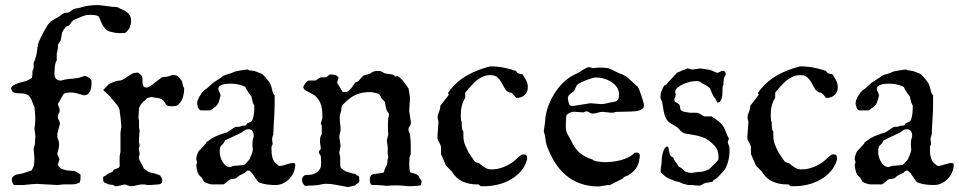

<svg xmlns="http://www.w3.org/2000/svg" viewBox="-20 -740 3836 768"><path d="M27.3 -25.4Q27.3 -27.3 29.3 -30Q31.2 -32.7 33.7 -34.9Q36.1 -37.1 38.8 -38.6Q41.5 -40 42.5 -40.5Q43 -41 45.4 -41.5Q47.9 -42 50.5 -42.5Q53.2 -43 55.4 -43.5Q57.6 -43.9 58.6 -43.9Q60.5 -44.9 65.4 -45.7Q70.3 -46.4 70.8 -46.4L106.4 -58.1Q114.7 -72.3 116.2 -83Q117.7 -93.8 117.7 -107.4L114.7 -142.6Q114.7 -147.9 116 -150.6Q117.2 -153.3 119.1 -159.7L121.6 -195.3L117.7 -226.6Q119.6 -235.4 120.4 -244.6Q121.1 -253.9 121.1 -262.7Q121.1 -275.4 119.9 -288.1Q118.7 -300.8 117.7 -313.5Q113.8 -319.3 111.3 -326.9Q108.9 -334.5 105.7 -341.3Q102.5 -348.1 98.1 -354Q93.8 -359.9 86.4 -362.3Q78.6 -365.7 70.8 -366.2Q63 -366.7 56.6 -366.7Q45.9 -366.7 37.1 -369.4Q28.3 -372.1 24.4 -385.3Q24.4 -392.1 31.7 -397.2Q39.1 -402.3 49.1 -406Q59.1 -409.7 68.8 -411.9Q78.6 -414.1 83.5 -415.5Q84.5 -416 87.9 -417.5Q91.3 -418.9 95 -420.7Q98.6 -422.4 102.3 -424.6Q106 -426.8 107.4 -428.2Q107.9 -429.2 108.4 -432.6Q108.9 -435.5 109.4 -440.9Q109.9 -446.3 109.9 -456.1L114.7 -467.8V-487.3Q114.7 -487.8 115.5 -490.2Q116.2 -492.7 117.4 -495.4Q118.7 -498 119.4 -500.2Q120.1 -502.4 120.1 -502.4Q125.5 -516.6 127.4 -531.2Q129.4 -545.9 131.8 -561.5Q132.3 -563 133.1 -565.7Q133.8 -568.4 134.8 -571.3Q135.7 -574.2 136.7 -576.4Q137.7 -578.6 138.7 -579.6Q139.2 -581.5 142.6 -588.6Q146 -595.7 149.9 -603.5Q153.8 -611.3 158 -618.4Q162.1 -625.5 164.1 -628.4Q168.5 -637.2 172.6 -642.6Q176.8 -647.9 181.4 -652.1Q186 -656.2 191.4 -659.4Q196.8 -662.6 203.6 -666.5Q211.9 -669.9 219.7 -676.3Q227.5 -682.6 233.4 -686L235.4 -687Q236.3 -687.5 237.3 -688.5Q238.3 -688.5 241.2 -688.7Q244.1 -689 247.3 -689.2Q250.5 -689.5 253.2 -689.9Q255.9 -690.4 255.9 -690.9L274.4 -703.6Q277.8 -705.1 282.2 -705.8Q286.6 -706.5 291 -707.3Q295.4 -708 299.1 -708.7Q302.7 -709.5 304.2 -710.4L312.5 -712.9Q328.1 -716.8 344.2 -718.3Q360.4 -719.7 375 -719.7L429.2 -712.9L444.3 -711.9L452.1 -710.4Q460.9 -705.1 470.2 -701.2Q479.5 -697.3 487.1 -691.9Q494.6 -686.5 499.5 -678Q504.4 -669.4 504.4 -655.3Q504.4 -646 499.8 -632.8Q495.1 -619.6 481 -608.4L463.9 -607.4Q461.9 -607.4 459 -607.4Q456.1 -607.4 453.1 -607.9Q449.7 -607.9 445.3 -608.4Q442.4 -608.4 437.3 -609.6Q432.1 -610.8 426.8 -612.1Q421.4 -613.3 416.7 -614.5Q412.1 -615.7 410.6 -616.7Q409.7 -617.2 407.5 -619.4Q405.3 -621.6 402.3 -624.5Q399.4 -627.4 396.7 -630.6Q394 -633.8 392.1 -636.2L384.3 -652.3L375 -674.3Q374.5 -674.3 374 -674.8Q373.5 -675.3 372.8 -675.3Q372.1 -675.3 371.6 -675.8Q369.6 -676.3 368.2 -677.2Q366.2 -678.2 362.5 -679Q358.9 -679.7 354.7 -679.9Q350.6 -680.2 347.2 -680.4Q343.8 -680.7 342.3 -680.7Q339.8 -680.7 336.2 -680.4Q332.5 -680.2 328.6 -679.9Q324.7 -679.7 321.8 -679Q318.8 -678.2 318.4 -677.2Q315.9 -677.2 309.8 -674.8Q303.7 -672.4 296.9 -669.4Q290 -666.5 283.7 -663.8Q277.3 -661.1 274.4 -659.7Q272.5 -658.7 269.8 -655.8Q267.1 -652.8 266.1 -652.3Q266.1 -651.9 265.1 -650.1Q264.2 -648.4 262.7 -646.5Q261.2 -644.5 260 -642.8Q258.8 -641.1 258.8 -641.1Q257.3 -638.2 254.9 -637.2Q252.4 -636.2 249.8 -635.5Q247.1 -634.8 244.6 -633.5Q242.2 -632.3 240.7 -628.4Q239.7 -627.4 236.6 -624Q233.4 -620.6 233.4 -618.2Q231.9 -617.7 230 -613.3Q228 -608.9 228 -608.4Q228 -607.4 227.5 -605.2Q227.1 -603 226.6 -600.3Q226.1 -597.7 225.8 -595.2Q225.6 -592.8 225.6 -592.3Q224.6 -588.9 223.9 -584.7Q223.1 -580.6 223.1 -579.6L211.9 -561.5V-548.8Q211.4 -545.9 210.9 -543.5Q210.4 -541 210.2 -539.3Q210 -537.6 209.5 -536.6L207 -526.4V-498.5L205.1 -495.6Q204.1 -493.7 204.1 -493.7Q203.6 -493.2 203.6 -492.7Q199.7 -481 198.7 -468.8Q197.8 -456.5 197.8 -444.3Q197.8 -433.1 203.9 -425.5Q210 -418 221.2 -418Q222.7 -418 225.1 -418Q227.5 -418 228 -418.9Q229.5 -418.9 233.2 -419.9Q236.8 -420.9 237.3 -421.4Q245.6 -423.3 254.4 -424.1Q263.2 -424.8 271.7 -425.5Q280.3 -426.3 288.6 -427.5Q296.9 -428.7 304.2 -431.6L318.4 -436.5Q325.2 -435.5 333 -430.9Q340.8 -426.3 342.3 -423.8Q345.2 -421.4 345.7 -417.2Q346.2 -413.1 346.2 -408.7Q346.2 -401.4 345.2 -392.8Q344.2 -384.3 341.1 -376.7Q337.9 -369.1 331.8 -364Q325.7 -358.9 315.9 -358.9Q313.5 -358.9 312 -359.9Q300.3 -363.3 287.4 -366.7Q274.4 -370.1 263.7 -370.1Q255.9 -370.1 247.1 -369.1Q238.3 -368.2 233.4 -362.3L219.7 -338.9Q219.7 -337.9 218.5 -335.9Q217.3 -334 215.8 -331.8Q214.4 -329.6 213.1 -327.4Q211.9 -325.2 211.9 -323.7Q211.9 -318.4 215.3 -312Q218.8 -305.7 218.8 -298.8Q218.8 -291.5 215.1 -285.9Q211.4 -280.3 211.4 -273.9Q211.4 -265.6 215.6 -258.8Q219.7 -252 219.7 -244.1L209.5 -206.1V-189.5Q210.9 -184.6 213.6 -179Q216.3 -173.3 216.3 -162.1Q216.3 -155.8 215.3 -150.1Q214.4 -144.5 211.9 -136.2Q210.9 -132.8 210.2 -130.4Q209.5 -127.9 209.5 -123.5L217.8 -103Q217.8 -102.1 216.6 -98.6Q215.3 -95.2 211.4 -81.1Q211.9 -80.1 212.9 -78.6Q213.4 -76.2 214.8 -75.2Q219.7 -67.4 226.3 -64.7Q232.9 -62 241.7 -60.1L248.5 -58.1Q249.5 -58.1 253.7 -57.9Q257.8 -57.6 262.9 -57.1Q268.1 -56.6 272.7 -56.4Q277.3 -56.2 278.8 -55.7Q279.3 -55.7 282.7 -54Q286.1 -52.2 290 -49.8Q293.9 -47.4 297.6 -44.9Q301.3 -42.5 302.2 -40.5L301.8 -25.4V-23.9Q301.8 -23.4 302.2 -23.4Q301.3 -20 300.8 -17.6Q300.3 -15.1 300 -13.2Q299.8 -11.2 299.8 -10.7Q290 -5.4 282.5 -3.9Q274.9 -2.4 266.1 -2.4H233.4L209.5 0L128.4 -4.4Q118.2 -4.4 108.6 -3.4Q99.1 -2.4 89.8 -1.5L74.2 0H39.6Q35.6 0 33.4 -2.7Q31.2 -5.4 29.8 -9.5Q28.3 -13.7 27.8 -18.1Q27.3 -22.5 27.3 -25.4Z M392.6 -29.8Q392.6 -33.7 397.7 -35.4Q402.8 -37.1 405.3 -39.6Q410.6 -45.4 417.7 -47.9Q424.8 -50.3 427.7 -51.8Q431.6 -54.2 433.1 -57.9Q434.6 -61.5 439.9 -63.5L451.7 -67.4Q454.6 -67.4 456.5 -71.8Q458.5 -76.2 459 -76.7Q458.5 -79.1 458.5 -85Q458.5 -90.8 458.5 -96.2Q458.5 -103 458.5 -108.6Q458.5 -114.3 459 -118.2L461.9 -132.8V-208Q461.9 -209 462.4 -212.4Q462.9 -215.8 463.4 -219.7Q463.9 -223.6 464.4 -227.1Q464.8 -230.5 465.3 -231.4V-234.9Q464.8 -237.8 464.4 -243.9Q463.9 -250 463.4 -256.1Q462.9 -262.2 462.4 -267.1Q461.9 -272 461.9 -272.9Q461.4 -274.4 460.9 -277.8Q460.4 -281.2 460 -285.2Q459.5 -289.1 459.2 -292.5Q459 -295.9 459 -297.4Q457.5 -304.2 454.1 -310.5Q450.7 -316.9 446.3 -322.5Q441.9 -328.1 437 -333.7Q432.1 -339.4 427.7 -344.7Q427.2 -344.7 424.3 -348.4Q421.4 -352.1 421.4 -353L392.6 -379.9L416 -403.8Q417 -404.3 420.2 -405.8Q423.3 -407.2 427 -408.9Q430.7 -410.6 434.3 -412.1Q438 -413.6 439.9 -414.1Q440.9 -415 444.1 -415.8Q447.3 -416.5 450.9 -417Q454.6 -417.5 457.8 -417.7Q460.9 -418 461.9 -418Q471.2 -420.9 478.8 -426Q486.3 -431.2 493.7 -436.3Q501 -441.4 508.5 -445.3Q516.1 -449.2 525.9 -449.2H533.7Q534.2 -448.7 539.1 -444.1Q543.9 -439.5 546.4 -437.5Q549.8 -432.1 549.8 -424.1Q549.8 -416 550.3 -408.4Q550.8 -400.9 553.7 -395.5Q556.6 -390.1 566.4 -390.1Q567.9 -390.1 569.6 -390.1Q571.3 -390.1 571.3 -391.1Q573.2 -391.6 576.7 -393.3Q580.1 -395 583.7 -397.5Q587.4 -399.9 590.6 -402.3Q593.8 -404.8 595.2 -406.2L615.2 -421.4Q616.2 -422.4 621.6 -426Q627 -429.7 628.9 -431.6Q629.4 -431.6 632.8 -431.9Q636.2 -432.1 639.9 -432.4Q643.6 -432.6 647 -433.1Q650.4 -433.6 651.9 -434.1Q652.3 -434.1 655 -435.1Q657.7 -436 660.9 -437Q664.1 -438 666.5 -439Q668.9 -439.9 669.4 -439.9H674.8Q686 -439.9 693.1 -433.1Q700.2 -426.3 706.1 -418Q709.5 -413.6 710.2 -405.5Q710.9 -397.5 713.4 -393.6Q713.4 -392.1 714.8 -390.6L716.8 -388.7Q716.8 -365.2 710.2 -346.9Q703.6 -328.6 688 -317.4Q683.6 -316.4 677.7 -315.7Q671.9 -314.9 668 -314.9Q657.7 -314.9 652.8 -316.2Q647.9 -317.4 645.5 -319.8Q643.1 -322.3 641.4 -326.2Q639.6 -330.1 635.7 -335.4Q632.3 -339.8 627.7 -342.5Q623 -345.2 618.7 -346.4Q614.3 -347.7 610.6 -348.1Q606.9 -348.6 606 -348.6L585 -352.1L567.4 -347.2L561.5 -339.4Q559.1 -338.9 554.7 -334.7Q550.3 -330.6 546.1 -325.4Q542 -320.3 539.1 -314.7Q536.1 -309.1 536.1 -305.7L533.7 -270.5L536.1 -256.8V-231.4Q536.1 -230.5 536.9 -225.8Q537.6 -221.2 538.6 -218.8L535.2 -174.8L538.6 -158.2Q538.6 -154.8 536.9 -151.4Q535.2 -147.9 535.2 -142.6L538.6 -126L535.2 -107.9Q535.2 -107.4 535.2 -106.4Q535.2 -105.5 536.1 -105.5Q536.6 -102.5 539.3 -97.2Q542 -91.8 545.2 -85.9Q548.3 -80.1 551 -75Q553.7 -69.8 554.7 -67.4Q554.7 -66.9 555.7 -65.4Q556.6 -64 558.1 -64Q562.5 -61.5 566.7 -57.6Q570.8 -53.7 576.7 -51.8Q580.1 -50.3 585.4 -49.1Q590.8 -47.9 596.9 -46.4Q603 -44.9 609.1 -43Q615.2 -41 620.6 -38.1Q623.5 -34.2 626.2 -28.8Q628.9 -23.4 628.9 -17.1Q628.9 -11.7 627.2 -9.3Q625.5 -6.8 622.1 -4.4Q619.1 -2.4 612.3 -2.4L596.7 -1Q588.4 0 581.8 0Q575.2 0 570.8 0Q566.9 0 562.3 -1.2Q557.6 -2.4 552.2 -2.4Q538.6 -2.4 526.4 1.2Q514.2 4.9 501.5 4.9L479.5 -2.4L448.2 4.9H439.9L433.1 0Q432.1 0 427.7 -0.7Q423.3 -1.5 415 -2.4Q413.1 -2.4 411.1 -4.4Q409.7 -4.9 406.5 -5.9Q403.3 -6.8 396.5 -10.3Q392.6 -15.6 392.6 -20.5V-22Z M969.2 -57.6Q967.3 -56.6 963.1 -52Q959 -47.4 956.5 -47.4L938 -38.1Q937 -37.6 934.8 -35.9Q932.6 -34.2 929.9 -32Q927.2 -29.8 925.3 -28.1Q923.3 -26.4 922.9 -26.4Q921.9 -25.9 919.2 -25.4Q916.5 -24.9 913.3 -24.4Q910.2 -23.9 907.5 -23.7Q904.8 -23.4 903.3 -23.4Q899.4 -22.5 896.2 -20Q893.1 -17.6 889.9 -14.4Q886.7 -11.2 882.8 -8.1Q878.9 -4.9 874 -2.4H827.6Q825.2 -2.4 821 -3.4Q816.9 -4.4 812.3 -5.9Q807.6 -7.3 803.2 -9.3Q798.8 -11.2 796.4 -12.7Q796.4 -13.7 793.7 -17.3Q791 -21 790.5 -23.4Q789.6 -24.4 789.1 -25.9Q787.6 -27.3 787.6 -28.8L774.4 -41.5Q770.5 -49.3 767.8 -61.3Q765.1 -73.2 765.1 -81.1L768.6 -91.3L765.1 -101.6V-107.4Q765.1 -109.9 766.4 -114Q767.6 -118.2 769 -122.3Q770.5 -126.5 772 -130.1Q773.4 -133.8 774.4 -135.3Q774.9 -135.7 778.1 -138.9Q781.2 -142.1 785.2 -146.2Q789.1 -150.4 792.2 -153.8Q795.4 -157.2 796.4 -158.7Q796.9 -158.7 800 -162.1Q803.2 -165.5 803.2 -166.5L804.2 -168.5Q804.7 -169.4 804.7 -170.4Q813 -175.8 820.8 -181.9Q828.6 -188 838.4 -192.4Q838.9 -192.9 845.5 -195.6Q852.1 -198.2 860.1 -201.4Q868.2 -204.6 876 -207Q883.8 -209.5 887.7 -210.4Q892.6 -212.9 897.9 -216.8Q903.3 -220.7 908.4 -224.1Q913.6 -227.5 918 -230.2Q922.4 -232.9 925.3 -232.9H938Q938.5 -232.9 940.9 -234.4Q941.9 -234.9 943.4 -235.8Q945.3 -236.3 952.9 -237.3Q960.4 -238.3 962.9 -238.3L969.2 -246.6Q972.7 -248.5 976.1 -249.8Q979.5 -251 982.4 -252.4Q985.4 -253.9 987.5 -256.6Q989.7 -259.3 991.2 -264.2Q994.6 -274.4 995.8 -285.9Q997.1 -297.4 997.1 -307.6V-318.4Q997.1 -319.3 994.1 -323.7Q991.2 -328.1 991.2 -330.1L985.4 -355L974.6 -368.2L969.2 -378.4Q967.3 -379.4 965.3 -383.3Q963.4 -387.2 962.9 -389.6Q961.9 -392.6 955.6 -395.3Q949.2 -397.9 941.4 -400.1Q933.6 -402.3 926 -403.6Q918.5 -404.8 915.5 -404.8Q914.6 -404.8 908 -405Q901.4 -405.3 897 -405.3Q892.6 -405.3 885 -404.5Q877.4 -403.8 870.6 -401.6Q863.8 -399.4 858.6 -395.5Q853.5 -391.6 853.5 -385.3V-380.9Q854 -379.9 855.5 -376.7Q856.9 -373.5 858.4 -369.9Q859.9 -366.2 861.1 -363Q862.3 -359.9 862.3 -358.9Q862.3 -356.9 861.1 -353.3Q859.9 -349.6 858.9 -345.7Q855.5 -330.1 849.6 -321.8Q843.8 -313.5 831.1 -305.7L825.2 -301.3Q823.2 -299.8 821.8 -298.3H784.7Q780.3 -298.3 777.3 -301.8Q774.4 -305.2 772.5 -309.8Q770.5 -314.5 769.5 -319.1Q768.6 -323.7 768.6 -326.2Q768.6 -329.1 769.5 -334Q770.5 -338.9 772.5 -343.5Q774.4 -348.1 776.6 -352.3Q778.8 -356.4 781.2 -358.9Q782.7 -362.3 784.7 -364.7Q785.6 -367.2 786.9 -368.7Q788.1 -370.1 788.6 -370.6L796.4 -378.4Q807.1 -385.3 814.5 -392.6Q821.8 -399.9 831.5 -408.2L865.7 -430.7Q870.6 -435.1 874.8 -437.3Q878.9 -439.5 883.3 -440.9Q887.7 -442.4 892.3 -443.4Q897 -444.3 903.3 -446.8Q903.8 -446.8 906 -447.8Q908.2 -448.7 910.6 -450Q913.1 -451.2 915.5 -452.1Q918 -453.1 918.9 -453.6Q921.4 -454.1 928.5 -455.6Q935.5 -457 943.6 -458.5Q951.7 -460 959 -460.9Q966.3 -461.9 969.2 -461.9Q971.7 -461.9 973.9 -460.2Q976.1 -458.5 977.1 -458.5Q978.5 -458.5 981.4 -458.3Q984.4 -458 987.5 -457.5Q990.7 -457 993.4 -456.8Q996.1 -456.5 997.1 -456.1Q1000 -455.1 1004.9 -453.4Q1009.8 -451.7 1014.6 -449.7Q1019.5 -447.8 1023.4 -446.3Q1027.3 -444.8 1028.3 -444.3Q1028.8 -443.8 1030.8 -441.9Q1032.7 -439.9 1035.4 -437.3Q1038.1 -434.6 1040.5 -432.1Q1043 -429.7 1043.9 -428.2Q1049.3 -420.4 1054.9 -414.1Q1060.5 -407.7 1063 -399.4Q1065.4 -394.5 1066.7 -388.9Q1067.9 -383.3 1069.1 -377.9Q1070.3 -372.6 1072.3 -367.7Q1074.2 -362.8 1078.6 -358.9V-328.6Q1078.6 -296.4 1076.4 -265.4Q1074.2 -234.4 1073.2 -201.7Q1071.3 -196.8 1069.8 -192.1Q1068.4 -187.5 1068.4 -181.6Q1068.4 -177.2 1069.6 -171.9Q1070.8 -166.5 1070.8 -164.1L1066.4 -154.8Q1065.9 -152.8 1065.9 -150.9V-145.5Q1065.9 -138.2 1066.4 -129.9Q1066.9 -121.6 1068.8 -113.3Q1070.8 -105 1074.5 -97.7Q1078.1 -90.3 1085 -85.4Q1087.4 -83.5 1091.6 -79.8Q1095.7 -76.2 1097.7 -76.2H1099.6Q1104.5 -76.2 1110.8 -77.9Q1117.2 -79.6 1124 -81.8Q1130.9 -84 1137.9 -85.9Q1145 -87.9 1151.9 -87.9Q1161.1 -87.9 1161.1 -82Q1161.1 -66.4 1155 -51.8Q1148.9 -37.1 1138.2 -25.6Q1127.4 -14.2 1113.3 -7.1Q1099.1 0 1082.5 0Q1065.9 0 1050.3 -1.7Q1034.7 -3.4 1016.1 -10.3L1012.7 -12.7Q1011.7 -13.7 1008.1 -18.8Q1004.4 -23.9 1000.2 -29.8Q996.1 -35.6 992.7 -40.8Q989.3 -45.9 988.8 -47.4L977.1 -57.6H973.6ZM858.9 -130.9Q858.9 -123 861.6 -112.8Q864.3 -102.5 869.6 -93.5Q875 -84.5 882.8 -78.1Q890.6 -71.8 900.4 -71.8Q902.3 -71.8 903.8 -72.3Q905.3 -72.8 912.1 -76.2L956.5 -80.1Q958 -81.1 961.2 -84.2Q964.4 -87.4 967.5 -90.8Q970.7 -94.2 973.4 -97.2Q976.1 -100.1 977.1 -101.6Q977.5 -101.6 978.8 -104.5Q980 -107.4 981.9 -111.8Q983.9 -116.2 985.6 -121.1Q987.3 -126 988.8 -129.9Q989.7 -132.3 990.5 -137.2Q991.2 -142.1 991.2 -142.6Q990.7 -147.9 990.2 -153.3Q989.7 -158.7 989.7 -164.1Q989.7 -168.9 990.2 -173.1Q990.7 -177.2 991.2 -181.6L994.6 -192.4V-201.2Q994.6 -209.5 989.3 -216.3Q983.9 -223.1 973.6 -223.1Q965.3 -223.1 959.7 -219.5Q954.1 -215.8 946.8 -210.4Q944.3 -209 937 -205.3Q929.7 -201.7 921.6 -198Q913.6 -194.3 906.5 -190.9Q899.4 -187.5 897 -186.5L887.7 -181.6Q886.7 -181.6 883.8 -180.7Q880.9 -179.7 880.9 -179.2L874 -166.5L862.3 -154.8Q859.9 -149.4 859.4 -142.3Q858.9 -135.3 858.9 -130.9Z M1269.5 -3.4Q1256.3 0 1243.7 1.2Q1231 2.4 1217.3 2.4L1204.6 3.4Q1198.7 3.4 1197.3 1.5Q1193.8 -2.9 1190.9 -8.1Q1188 -13.2 1188 -21Q1188 -26.4 1190.9 -31.2Q1193.8 -36.1 1197.3 -38.1Q1202.6 -40 1207 -40.3Q1211.4 -40.5 1215.8 -40.5Q1220.2 -40.5 1224.1 -41.3Q1228 -42 1232.4 -43Q1243.7 -47.4 1250 -52.7Q1256.3 -58.1 1259.8 -64.2Q1263.2 -70.3 1263.9 -76.7Q1264.6 -83 1264.6 -89.4L1263.2 -115.7Q1262.2 -116.7 1260.7 -119.9Q1259.3 -123 1257.8 -124L1255.4 -131.8Q1255.4 -136.7 1259.3 -139.2Q1263.2 -141.6 1263.2 -148.4L1259.8 -172.4Q1259.8 -180.2 1260.7 -188.2Q1261.7 -196.3 1267.1 -202.6V-236.3L1263.2 -246.6L1269.5 -267.1V-280.3Q1269.5 -292.5 1267.6 -305.2Q1265.6 -317.9 1261 -328.9Q1256.3 -339.8 1248.3 -349.1Q1240.2 -358.4 1228.5 -364.3L1204.6 -377Q1200.7 -377.9 1197.3 -382.8Q1193.8 -387.7 1192.9 -392.1Q1193.8 -394.5 1196.3 -398.9Q1198.7 -403.3 1201.9 -407.5Q1205.1 -411.6 1209.2 -414.8Q1213.4 -418 1217.3 -418H1241.7Q1242.2 -418 1244.6 -419.4Q1247.1 -420.9 1249.5 -422.6Q1252 -424.3 1254.4 -426Q1256.8 -427.7 1257.8 -428.2Q1258.3 -428.7 1260.7 -429.7Q1261.7 -430.2 1263.2 -430.7H1285.2Q1285.6 -431.2 1287.4 -432.6Q1289.1 -434.1 1291.5 -436Q1293.9 -438 1296.9 -440.9Q1297.9 -441.9 1301.8 -441.9Q1305.7 -441.9 1309.6 -441.9Q1311.5 -441.9 1315.7 -441.2Q1319.8 -440.4 1324 -438.5Q1328.1 -436.5 1331.1 -433.8Q1334 -431.2 1334 -427.2Q1334 -426.8 1333.7 -426.8Q1333.5 -426.8 1333.5 -426.3L1333 -425.8Q1333 -424.8 1331.3 -419.4Q1329.6 -414.1 1329.1 -413.1V-408.2Q1329.1 -407.2 1330.6 -405Q1332 -402.8 1333.5 -400.6Q1335 -398.4 1336.2 -396.7Q1337.4 -395 1337.4 -394.5L1347.7 -377Q1348.6 -373 1353.5 -372.3Q1358.4 -371.6 1361.8 -371.6Q1368.7 -371.6 1374.5 -377.2Q1380.4 -382.8 1384.8 -386.7L1399.9 -408.2L1400.9 -409.2Q1402.3 -410.6 1402.3 -410.6Q1403.3 -410.6 1407.7 -412.6Q1412.1 -414.6 1413.6 -415.5Q1414.1 -416 1417 -419.4Q1419.9 -422.9 1423.3 -426.8Q1426.8 -430.7 1429.7 -433.8Q1432.6 -437 1433.6 -437.5Q1434.1 -438 1437.3 -439Q1440.4 -439.9 1444.1 -440.9Q1447.8 -441.9 1450.9 -442.6Q1454.1 -443.4 1454.6 -443.4Q1460.9 -445.8 1464.4 -448.2Q1467.8 -450.7 1470.9 -452.4Q1474.1 -454.1 1478.5 -455.1Q1482.9 -456.1 1491.2 -456.1H1501L1521.5 -445.8Q1522 -445.8 1524.4 -445.6Q1526.9 -445.3 1529.8 -444.8Q1532.7 -444.3 1535.2 -444.1Q1537.6 -443.8 1538.6 -443.4Q1540.5 -443.4 1546.1 -442.6Q1551.8 -441.9 1551.8 -440.9Q1552.7 -440.9 1557.1 -438.2Q1561.5 -435.5 1563 -433.1Q1563.5 -433.1 1565.4 -434.6Q1567.4 -436 1568.8 -436Q1575.7 -433.6 1582 -427.2Q1588.4 -420.9 1592.3 -416.5Q1594.7 -413.6 1598.4 -408.4Q1602.1 -403.3 1605.5 -398.4Q1608.9 -393.6 1611.6 -389.9Q1614.3 -386.2 1614.3 -386.2Q1614.3 -385.7 1615 -381.3Q1615.7 -377 1616.7 -370.8Q1617.7 -364.7 1618.7 -358.4Q1619.6 -352.1 1620.1 -348.1L1616.7 -296.4L1623.5 -252.4Q1623.5 -244.6 1622.1 -240.7Q1620.6 -236.8 1618.7 -234.4Q1616.7 -231.9 1615.2 -229.7Q1613.8 -227.5 1613.8 -223.1Q1613.8 -216.3 1616.5 -211.4Q1619.1 -206.5 1620.1 -201.2Q1620.1 -200.2 1620.6 -195.8Q1621.1 -191.4 1621.6 -185.3Q1622.1 -179.2 1622.6 -173.1Q1623 -167 1623 -163.1V-123.5Q1619.6 -116.7 1618.7 -113Q1617.7 -109.4 1617.7 -104L1616.7 -78.6L1618.7 -57.6Q1618.7 -56.2 1619.4 -54Q1620.1 -51.8 1621.1 -50.8Q1624.5 -48.3 1633.5 -46.9Q1642.6 -45.4 1650.9 -39.6L1654.8 -35.6Q1656.2 -28.8 1661.1 -23.9Q1666 -19 1666 -13.7Q1666 -8.3 1664.8 -2.9Q1663.6 2.4 1656.7 2.4H1654.8Q1645 3.4 1636.7 4.2Q1628.4 4.9 1618.7 4.9Q1614.3 4.9 1608.9 4.6Q1603.5 4.4 1598.1 3.4Q1589.4 2.4 1581.3 2Q1573.2 1.5 1565.4 1.5Q1554.7 1.5 1544.2 2Q1533.7 2.4 1522.5 3.4Q1520 2.4 1516.4 2Q1512.7 1.5 1508.8 1.5Q1502 1.5 1495.6 0.7Q1489.3 0 1483.4 0H1470.7Q1463.9 0 1461.4 -6.3Q1459 -12.7 1459 -23.4Q1459 -30.3 1462.9 -36.6Q1466.8 -43 1476.6 -43.9L1508.8 -48.3Q1515.6 -48.8 1516.8 -54.4Q1518.1 -60.1 1519 -63.5L1521.5 -68.4Q1524.9 -74.2 1526.4 -77.9Q1527.8 -81.5 1528.6 -84.7Q1529.3 -87.9 1529.5 -91.8Q1529.8 -95.7 1530.8 -102.1L1533.2 -112.3L1530.8 -125V-152.8L1527.3 -179.2L1533.2 -201.7Q1532.2 -210 1532 -218Q1531.7 -226.1 1531.7 -234.9Q1531.7 -243.2 1532 -251.7Q1532.2 -260.3 1533.2 -268.6Q1535.2 -272.9 1535.4 -276.1Q1535.6 -279.3 1535.6 -286.1Q1535.2 -287.1 1531.2 -291.7Q1527.3 -296.4 1527.3 -297.4Q1526.4 -298.8 1525.1 -304Q1523.9 -309.1 1522.7 -314.9Q1521.5 -320.8 1520.5 -326.2Q1519.5 -331.5 1519 -333Q1518.6 -333.5 1516.4 -335.9Q1514.2 -338.4 1511.7 -340.8Q1509.3 -343.3 1507.1 -345.5Q1504.9 -347.7 1504.4 -348.1Q1504.4 -348.6 1503.4 -352.5Q1502.4 -356.4 1501 -356.4Q1500 -357.9 1498.5 -360.6Q1497.1 -363.3 1496.1 -364.3Q1494.6 -364.7 1490.2 -366Q1485.8 -367.2 1481.2 -368.2Q1476.6 -369.1 1472.4 -370.1Q1468.3 -371.1 1466.8 -371.6H1460.4Q1432.1 -371.6 1410.9 -364Q1389.6 -356.4 1368.7 -337.9Q1366.7 -336.4 1363.3 -333Q1359.9 -329.6 1356.4 -326.2Q1353 -322.8 1350.3 -320.1Q1347.7 -317.4 1347.7 -316.9Q1347.2 -316.4 1346.7 -313.5Q1346.2 -310.5 1345.7 -307.1Q1345.2 -303.7 1345 -300.8Q1344.7 -297.9 1344.7 -297.4Q1342.8 -290.5 1340.8 -284.2Q1338.9 -277.8 1338.9 -269.5Q1338.9 -255.4 1340.6 -245.1Q1342.3 -234.9 1342.3 -222.2Q1342.3 -214.4 1339.8 -208.3Q1337.4 -202.1 1337.4 -190.9L1342.3 -156.2L1337.4 -131.8V-125Q1338.4 -124 1339.6 -118.7Q1340.8 -113.3 1340.8 -112.3V-81.1L1342.3 -70.8Q1342.8 -69.3 1345.2 -67.1Q1347.7 -64.9 1350.6 -62.7Q1353.5 -60.5 1356 -58.8Q1358.4 -57.1 1359.4 -56.6Q1360.4 -55.7 1363.5 -54.4Q1366.7 -53.2 1370.6 -52Q1374.5 -50.8 1378.2 -49.8Q1381.8 -48.8 1383.8 -48.3Q1387.7 -46.4 1390.6 -45.9Q1393.6 -45.4 1396.2 -45.2Q1398.9 -44.9 1401.1 -43.9Q1403.3 -43 1405.8 -39.6Q1407.2 -38.1 1409.2 -37.8Q1411.1 -37.6 1412.8 -36.9Q1414.6 -36.1 1415.5 -34.7Q1416.5 -33.2 1416.5 -29.8L1417.5 -18.6Q1417.5 -14.6 1416 -12Q1414.6 -9.3 1409.2 -5.9Q1404.8 -3.4 1402.1 0Q1399.4 3.4 1394 3.4Q1388.7 3.4 1383.3 5.6Q1377.9 7.8 1375.5 7.8H1369.6Q1349.1 4.4 1326.9 -0.2Q1304.7 -4.9 1282.2 -4.9Z M1886.7 -2.4Q1855.5 -2.4 1829.6 -14.4Q1803.7 -26.4 1787.1 -54.2L1763.2 -78.6Q1762.7 -81.1 1759.8 -87.9Q1756.8 -94.7 1753.4 -102.5Q1750 -110.4 1747.1 -116.7Q1744.1 -123 1744.1 -125V-151.4Q1743.2 -157.2 1741 -161.9Q1738.8 -166.5 1736.1 -171.1Q1733.4 -175.8 1731.4 -180.4Q1729.5 -185.1 1729.5 -190.9L1733.9 -251Q1733.9 -255.4 1732.2 -260.3Q1730.5 -265.1 1730.5 -270.5Q1730.5 -277.3 1732.2 -282.2Q1733.9 -287.1 1735.8 -292Q1737.8 -296.9 1739.5 -302.5Q1741.2 -308.1 1741.2 -316.9L1775.4 -360.8L1772 -368.2Q1773.4 -370.1 1775.4 -372.6Q1776.9 -374.5 1778.6 -377Q1780.3 -379.4 1781.7 -381.8Q1810.5 -417.5 1848.6 -438.7Q1886.7 -460 1932.1 -472.2L1940.9 -474.6Q1967.3 -474.6 1993.9 -469.7Q2020.5 -464.8 2044.4 -456.1Q2047.9 -447.8 2055.4 -445.6Q2063 -443.4 2069.8 -443.4Q2074.2 -435.5 2078.1 -429.7Q2082 -423.8 2085 -418Q2087.9 -412.1 2089.6 -405.5Q2091.3 -398.9 2091.3 -390.1Q2091.3 -372.6 2079.1 -360.4Q2066.9 -348.1 2044.4 -348.1Q2043 -350.1 2040.5 -353.3Q2038.1 -356.4 2035.2 -359.6Q2032.2 -362.8 2029.8 -365.2Q2027.3 -367.7 2025.9 -368.2Q2025.4 -369.1 2021 -369.9Q2016.6 -370.6 2016.1 -370.6Q2004.4 -376 1998.3 -387.5Q1992.2 -398.9 1985.6 -410.4Q1979 -421.9 1969.5 -430.7Q1960 -439.5 1940.9 -439.5Q1926.8 -439.5 1915 -434.8Q1903.3 -430.2 1892.6 -422.6Q1881.8 -415 1872.3 -405Q1862.8 -395 1853 -384.3Q1851.1 -380.4 1846.7 -376.2Q1842.3 -372.1 1840.8 -368.2V-348.1L1836.9 -342.3Q1829.1 -326.7 1826.2 -312.5Q1823.2 -298.3 1823.2 -280.3Q1823.2 -277.3 1823.2 -273.2Q1823.2 -269 1823.7 -264.9Q1824.2 -260.7 1824.7 -257.6Q1825.2 -254.4 1826.7 -254.4Q1826.7 -250.5 1826.9 -244.9Q1827.1 -239.3 1827.6 -233.9Q1828.1 -228.5 1828.6 -224.6Q1829.1 -220.7 1829.1 -220.7L1833.5 -213.9V-200.2Q1833.5 -189 1834.7 -180.7Q1835.9 -172.4 1838.6 -164.8Q1841.3 -157.2 1845 -149.7Q1848.6 -142.1 1853 -132.8Q1853 -131.8 1856.9 -126.2Q1860.8 -120.6 1865.2 -114Q1869.6 -107.4 1873.5 -101.8Q1877.4 -96.2 1878.4 -94.7Q1882.3 -90.3 1888.7 -89.4Q1895 -88.4 1898.4 -85.4Q1906.2 -79.6 1911.4 -75.4Q1916.5 -71.3 1921.6 -68.4Q1926.8 -65.4 1932.6 -64Q1938.5 -62.5 1948.2 -62.5Q1970.7 -62.5 1994.1 -71.8Q2017.6 -81.1 2035.2 -94.7Q2039.1 -97.7 2043.7 -102.3Q2048.3 -106.9 2053.2 -111.3Q2058.1 -115.7 2063.2 -119.1Q2068.4 -122.6 2073.2 -122.6Q2082 -122.6 2085.2 -119.1Q2088.4 -115.7 2088.4 -107.4V-101.6Q2080.1 -73.7 2062.3 -53.7Q2044.4 -33.7 2021 -20.8Q1997.6 -7.8 1970.7 -1.5Q1943.8 4.9 1918 4.9H1902.8L1894 -2.4Z M2155.3 -213.9Q2155.3 -216.3 2156.2 -223.4Q2157.2 -230.5 2158.4 -238.5Q2159.7 -246.6 2160.4 -253.9Q2161.1 -261.2 2161.1 -263.7Q2163.1 -287.1 2171.6 -311.5Q2180.2 -335.9 2193.4 -358.6Q2206.5 -381.3 2223.9 -400.4Q2241.2 -419.4 2261.7 -432.6Q2262.2 -433.6 2266.8 -436Q2271.5 -438.5 2276.9 -440.9Q2282.2 -443.4 2287.1 -445.8Q2292 -448.2 2293 -449.2Q2296.4 -450.7 2302 -454.3Q2307.6 -458 2313.5 -461.7Q2319.3 -465.3 2325.2 -468.3Q2331.1 -471.2 2335.9 -471.2Q2340.3 -471.2 2343 -470.2Q2345.7 -469.2 2349.6 -467.3Q2357.9 -468.3 2365.5 -469Q2373 -469.7 2380.9 -469.7Q2389.2 -469.7 2396.5 -469Q2403.8 -468.3 2412.1 -467.3Q2412.1 -467.3 2414.1 -466.6Q2416 -465.8 2418.5 -464.8Q2420.9 -463.9 2423.3 -462.9Q2425.8 -461.9 2427.2 -461.4Q2428.7 -460.9 2433.1 -458.7Q2437.5 -456.5 2442.9 -453.6Q2448.2 -450.7 2453.1 -448.5Q2458 -446.3 2460 -445.8Q2460 -445.3 2463.4 -444.3Q2466.8 -443.4 2467.8 -443.4L2487.3 -432.6L2531.2 -392.6Q2533.2 -390.1 2537.4 -379.6Q2541.5 -369.1 2545.7 -356.7Q2549.8 -344.2 2553 -333Q2556.2 -321.8 2556.2 -318.4Q2556.2 -311.5 2552.2 -307.4Q2548.3 -303.2 2543 -300.5Q2537.6 -297.9 2531.5 -296.6Q2525.4 -295.4 2521 -294.9H2519Q2514.2 -294.4 2503.2 -293.9Q2492.2 -293.5 2480.2 -293.2Q2468.3 -293 2457.8 -292.7Q2447.3 -292.5 2443.4 -292.5Q2438 -290 2433.8 -289.6Q2429.7 -289.1 2425.3 -289.1L2390.6 -292.5Q2380.9 -292.5 2370.4 -289.1Q2359.9 -285.6 2350.1 -285.6Q2343.8 -285.6 2337.6 -290.3Q2331.5 -294.9 2324.2 -294.9Q2323.2 -294.9 2319.1 -292.7Q2314.9 -290.5 2313 -290.5L2275.9 -293Q2268.1 -293 2261.2 -290Q2254.4 -287.1 2245.6 -279.8Q2244.1 -267.1 2243.7 -257.6Q2243.2 -248 2243.2 -236.3Q2243.2 -226.1 2244.4 -219.7Q2245.6 -213.4 2248 -207.8Q2250.5 -202.1 2253.9 -196.5Q2257.3 -190.9 2261.7 -182.6L2266.6 -173.3Q2279.3 -145.5 2299.3 -128.4Q2319.3 -111.3 2351.1 -101.6Q2351.1 -99.1 2358.2 -96.9Q2365.2 -94.7 2374 -93.8Q2384.3 -91.8 2397.5 -91.3Q2413.6 -91.3 2430.7 -93.3Q2447.8 -95.2 2463.9 -99.6Q2480 -104 2494.4 -111.3Q2508.8 -118.7 2519 -129.4H2526.9Q2532.7 -129.4 2534.9 -127.7Q2537.1 -126 2539.6 -118.2Q2538.1 -104 2535.4 -93Q2532.7 -82 2528.1 -73.2Q2523.4 -64.5 2516.1 -56.9Q2508.8 -49.3 2497.1 -41.5Q2493.2 -38.6 2489.7 -37.4Q2486.3 -36.1 2483.4 -35.2Q2480.5 -34.2 2477.3 -32.2Q2474.1 -30.3 2470.2 -25.4L2418 1L2412.1 0L2375.5 5.9Q2334.5 5.9 2301.8 -5.9Q2269 -17.6 2243.4 -39.3Q2217.8 -61 2199 -91.3Q2180.2 -121.6 2167 -158.2Q2162.6 -171.4 2161.6 -185.3Q2160.6 -199.2 2155.3 -213.9ZM2251.5 -347.2Q2251.5 -344.7 2252.2 -339.8Q2252.9 -335 2254.4 -330.1Q2255.9 -325.2 2257.8 -321.3Q2259.8 -317.4 2261.7 -316.9H2276.9L2341.8 -327.1L2383.3 -323.7Q2394 -323.7 2402.6 -325.7Q2411.1 -327.6 2421.4 -330.1Q2430.7 -331.5 2437.3 -332.8Q2443.8 -334 2448 -337.4Q2452.1 -340.8 2454.1 -346.4Q2456.1 -352.1 2456.1 -362.3Q2456.1 -379.4 2446.8 -392.1Q2437.5 -404.8 2423.6 -413.3Q2409.7 -421.9 2393.3 -426Q2377 -430.2 2362.8 -430.2Q2359.4 -430.2 2353 -428.5Q2346.7 -426.8 2338.6 -424.1Q2330.6 -421.4 2322 -418.2Q2313.5 -415 2306.4 -411.4Q2299.3 -407.7 2293.9 -404.5Q2288.6 -401.4 2287.1 -398.9L2276.9 -377Q2273.9 -373.5 2269.5 -370.6Q2265.1 -367.7 2261 -364.3Q2256.8 -360.8 2254.2 -356.7Q2251.5 -352.5 2251.5 -347.2Z M2626 -85.9Q2626 -91.8 2627 -103.3Q2627.9 -114.7 2630.6 -126Q2633.3 -137.2 2638.2 -145.5Q2643.1 -153.8 2651.4 -153.8Q2652.8 -153.8 2653.8 -148.4Q2654.8 -143.1 2656 -136Q2657.2 -128.9 2659.2 -122.6Q2661.1 -116.2 2664.1 -114.7Q2670.4 -111.8 2672.4 -110.4Q2674.3 -108.9 2675.8 -102.1L2691.9 -78.6Q2694.3 -72.8 2700.7 -70.3Q2707 -67.9 2710.4 -63.5Q2715.8 -55.7 2725.6 -52Q2735.4 -48.3 2747.6 -48.3L2761.7 -50.8Q2762.2 -51.3 2766.4 -51.5Q2770.5 -51.8 2775.1 -52.2Q2779.8 -52.7 2783.9 -53Q2788.1 -53.2 2789.1 -53.2Q2791.5 -54.2 2795.9 -55.4Q2800.3 -56.6 2804.7 -58.1Q2809.1 -59.6 2812.5 -61Q2815.9 -62.5 2816.9 -63.5Q2817.4 -64 2821.3 -67.6Q2825.2 -71.3 2830.1 -76.2Q2835 -81.1 2840.1 -86.2Q2845.2 -91.3 2848.1 -94.7Q2852.1 -98.6 2853 -100.8Q2854 -103 2854 -107.9V-112.3Q2854 -131.3 2847.2 -144Q2840.3 -156.7 2826.2 -168.9Q2814.5 -179.7 2802.2 -185.8Q2790 -191.9 2777.1 -195.3Q2764.2 -198.7 2750 -200.9Q2735.8 -203.1 2720.7 -206.1Q2715.3 -206.5 2711.2 -209.5Q2707 -212.4 2703.4 -216.1Q2699.7 -219.7 2696.3 -223.6Q2692.9 -227.5 2689.5 -230.5L2659.7 -248.5Q2649.4 -255.9 2644.3 -265.9Q2639.2 -275.9 2636.5 -287.1Q2633.8 -298.3 2632.3 -310.1Q2630.9 -321.8 2628.4 -333L2621.6 -348.6Q2621.6 -364.3 2626 -375.5Q2630.4 -386.7 2636.7 -397.9Q2645 -399.9 2649.4 -406.7Q2653.8 -413.6 2659.7 -418Q2660.2 -419.4 2663.1 -422.1Q2666 -424.8 2668.9 -428Q2671.9 -431.2 2674.6 -434.1Q2677.2 -437 2677.2 -438.5Q2679.7 -439.5 2683.1 -442.9Q2686.5 -446.3 2686.5 -448.7Q2688 -448.7 2691.4 -450.2Q2694.8 -451.7 2698.7 -453.6Q2702.6 -455.6 2706.3 -457.3Q2710 -459 2711.9 -459.5Q2712.9 -459.5 2716.1 -460.4Q2719.2 -461.4 2720.7 -461.9Q2721.2 -461.9 2724.4 -464.1Q2727.5 -466.3 2729 -466.3Q2734.4 -466.3 2739.5 -464.1Q2744.6 -461.9 2750 -461.9L2781.2 -466.3L2820.3 -460.4L2848.1 -448.7Q2853.5 -448.7 2860.4 -452.9Q2867.2 -457 2872.6 -457Q2874 -457 2875 -456.1Q2876.5 -456.1 2877.7 -455.3Q2878.9 -454.6 2880.4 -453.6Q2880.4 -452.6 2881.3 -449.7Q2881.8 -448.2 2882.8 -446.8Q2882.8 -439 2878.9 -433.8Q2875 -428.7 2875 -422.4L2874 -409.7Q2874 -405.8 2873.8 -402.1Q2873.5 -398.4 2871.1 -395.5Q2869.6 -388.7 2869.9 -377.4Q2870.1 -366.2 2868.7 -355.7Q2867.2 -345.2 2863 -337.4Q2858.9 -329.6 2849.6 -329.6L2844.7 -337.9Q2843.3 -338.9 2842.8 -342.5Q2842.3 -346.2 2839.8 -347.2Q2837.4 -349.1 2834.5 -354Q2831.5 -358.9 2828.9 -365Q2826.2 -371.1 2824 -377Q2821.8 -382.8 2820.3 -386.2L2813.5 -392.1Q2803.7 -399.4 2796.1 -402.8Q2788.6 -406.2 2779.8 -413.1Q2777.8 -415 2773.2 -415.3Q2768.6 -415.5 2760.3 -415.5Q2752.4 -415.5 2739 -412.4Q2725.6 -409.2 2712.6 -403.3Q2699.7 -397.5 2690.2 -389.4Q2680.7 -381.3 2680.7 -371.6L2683.1 -361.3Q2683.1 -358.9 2680.9 -352.5Q2678.7 -346.2 2677.2 -342.8Q2677.2 -337.4 2678.7 -335Q2680.2 -332.5 2682.9 -331.1Q2685.5 -329.6 2688.7 -328.1Q2691.9 -326.7 2695.8 -322.8Q2698.2 -320.8 2699 -317.6Q2699.7 -314.5 2700.2 -311Q2700.7 -307.6 2701.4 -304.2Q2702.1 -300.8 2705.1 -298.3Q2710.4 -293.9 2720.9 -292Q2731.4 -290 2739.3 -289.1H2766.1Q2775.9 -288.1 2784.4 -281.7Q2793 -275.4 2797.4 -274.4H2826.2L2841.3 -264.2Q2852.1 -257.3 2859.1 -250.7Q2866.2 -244.1 2871.3 -236.8Q2876.5 -229.5 2880.4 -220.5Q2884.3 -211.4 2888.7 -199.2Q2888.7 -199.2 2889.6 -197.3Q2890.6 -195.3 2891.8 -193.1Q2893.1 -190.9 2894 -189Q2895 -187 2895.5 -186.5L2891.1 -171.4Q2891.1 -170.9 2892.1 -167.7Q2893.1 -164.6 2894.5 -160.9Q2896 -157.2 2897 -153.6Q2897.9 -149.9 2897.9 -148.4V-131.8Q2897.9 -124 2896.5 -113.8Q2895 -103.5 2892.1 -93Q2889.2 -82.5 2884.8 -72.8Q2880.4 -63 2875 -56.6Q2874.5 -55.7 2870.6 -51.8Q2866.7 -47.9 2862.1 -42.7Q2857.4 -37.6 2852.8 -33Q2848.1 -28.3 2845.7 -26.4Q2845.2 -25.9 2843.8 -24.9Q2842.3 -23.9 2840.3 -22.9Q2838.4 -21.5 2835.4 -20.5L2829.6 -12.7L2816.9 -10.3Q2816.4 -10.3 2814 -10Q2811.5 -9.8 2808.8 -9.3Q2806.2 -8.8 2803.7 -8.3Q2801.3 -7.8 2800.8 -7.8Q2796.4 -6.3 2789.3 -2Q2782.2 2.4 2777.3 2.4Q2765.6 2 2760.5 1.5Q2755.4 1 2749 0H2732.4Q2731 -0.5 2728 -1.2Q2725.1 -2 2721.7 -2.7Q2718.3 -3.4 2715.3 -4.2Q2712.4 -4.9 2711.9 -4.9Q2711.4 -5.4 2708.7 -6.6Q2706.1 -7.8 2702.9 -9.3Q2699.7 -10.7 2697.3 -11.7Q2694.8 -12.7 2694.3 -12.7Q2692.4 -13.7 2687 -14.4Q2681.6 -15.1 2680.7 -15.1L2672.4 -19.5Q2666.5 -21.5 2661.1 -23.4Q2655.8 -25.4 2650.1 -28.6Q2644.5 -31.7 2638.2 -36.9Q2631.8 -42 2624 -49.8Q2623.5 -51.8 2623 -54.7Q2622.6 -57.6 2622.6 -60.1Q2622.6 -67.9 2624.3 -75Q2626 -82 2626 -85.9Z M3126.5 -2.4Q3095.2 -2.4 3069.3 -14.4Q3043.5 -26.4 3026.9 -54.2L3002.9 -78.6Q3002.4 -81.1 2999.5 -87.9Q2996.6 -94.7 2993.2 -102.5Q2989.7 -110.4 2986.8 -116.7Q2983.9 -123 2983.9 -125V-151.4Q2982.9 -157.2 2980.7 -161.9Q2978.5 -166.5 2975.8 -171.1Q2973.1 -175.8 2971.2 -180.4Q2969.2 -185.1 2969.2 -190.9L2973.6 -251Q2973.6 -255.4 2971.9 -260.3Q2970.2 -265.1 2970.2 -270.5Q2970.2 -277.3 2971.9 -282.2Q2973.6 -287.1 2975.6 -292Q2977.5 -296.9 2979.2 -302.5Q2981 -308.1 2981 -316.9L3015.1 -360.8L3011.7 -368.2Q3013.2 -370.1 3015.1 -372.6Q3016.6 -374.5 3018.3 -377Q3020 -379.4 3021.5 -381.8Q3050.3 -417.5 3088.4 -438.7Q3126.5 -460 3171.9 -472.2L3180.7 -474.6Q3207 -474.6 3233.6 -469.7Q3260.3 -464.8 3284.2 -456.1Q3287.6 -447.8 3295.2 -445.6Q3302.7 -443.4 3309.6 -443.4Q3314 -435.5 3317.9 -429.7Q3321.8 -423.8 3324.7 -418Q3327.6 -412.1 3329.3 -405.5Q3331.1 -398.9 3331.1 -390.1Q3331.1 -372.6 3318.8 -360.4Q3306.6 -348.1 3284.2 -348.1Q3282.7 -350.1 3280.3 -353.3Q3277.8 -356.4 3274.9 -359.6Q3272 -362.8 3269.5 -365.2Q3267.1 -367.7 3265.6 -368.2Q3265.1 -369.1 3260.7 -369.9Q3256.3 -370.6 3255.9 -370.6Q3244.1 -376 3238 -387.5Q3231.9 -398.9 3225.3 -410.4Q3218.8 -421.9 3209.2 -430.7Q3199.7 -439.5 3180.7 -439.5Q3166.5 -439.5 3154.8 -434.8Q3143.1 -430.2 3132.3 -422.6Q3121.6 -415 3112.1 -405Q3102.5 -395 3092.8 -384.3Q3090.8 -380.4 3086.4 -376.2Q3082 -372.1 3080.6 -368.2V-348.1L3076.7 -342.3Q3068.8 -326.7 3065.9 -312.5Q3063 -298.3 3063 -280.3Q3063 -277.3 3063 -273.2Q3063 -269 3063.5 -264.9Q3064 -260.7 3064.5 -257.6Q3064.9 -254.4 3066.4 -254.4Q3066.4 -250.5 3066.7 -244.9Q3066.9 -239.3 3067.4 -233.9Q3067.9 -228.5 3068.4 -224.6Q3068.8 -220.7 3068.8 -220.7L3073.2 -213.9V-200.2Q3073.2 -189 3074.5 -180.7Q3075.7 -172.4 3078.4 -164.8Q3081.1 -157.2 3084.7 -149.7Q3088.4 -142.1 3092.8 -132.8Q3092.8 -131.8 3096.7 -126.2Q3100.6 -120.6 3105 -114Q3109.4 -107.4 3113.3 -101.8Q3117.2 -96.2 3118.2 -94.7Q3122.1 -90.3 3128.4 -89.4Q3134.8 -88.4 3138.2 -85.4Q3146 -79.6 3151.1 -75.4Q3156.2 -71.3 3161.4 -68.4Q3166.5 -65.4 3172.4 -64Q3178.2 -62.5 3188 -62.5Q3210.4 -62.5 3233.9 -71.8Q3257.3 -81.1 3274.9 -94.7Q3278.8 -97.7 3283.4 -102.3Q3288.1 -106.9 3293 -111.3Q3297.9 -115.7 3303 -119.1Q3308.1 -122.6 3313 -122.6Q3321.8 -122.6 3325 -119.1Q3328.1 -115.7 3328.1 -107.4V-101.6Q3319.8 -73.7 3302 -53.7Q3284.2 -33.7 3260.7 -20.8Q3237.3 -7.8 3210.4 -1.5Q3183.6 4.9 3157.7 4.9H3142.6L3133.8 -2.4Z M3603 -57.6Q3601.1 -56.6 3596.9 -52Q3592.8 -47.4 3590.3 -47.4L3571.8 -38.1Q3570.8 -37.6 3568.6 -35.9Q3566.4 -34.2 3563.7 -32Q3561 -29.8 3559.1 -28.1Q3557.1 -26.4 3556.6 -26.4Q3555.7 -25.9 3553 -25.4Q3550.3 -24.9 3547.1 -24.4Q3543.9 -23.9 3541.3 -23.7Q3538.6 -23.4 3537.1 -23.4Q3533.2 -22.5 3530 -20Q3526.9 -17.6 3523.7 -14.4Q3520.5 -11.2 3516.6 -8.1Q3512.7 -4.9 3507.8 -2.4H3461.4Q3459 -2.4 3454.8 -3.4Q3450.7 -4.4 3446 -5.9Q3441.4 -7.3 3437 -9.3Q3432.6 -11.2 3430.2 -12.7Q3430.2 -13.7 3427.5 -17.3Q3424.8 -21 3424.3 -23.4Q3423.3 -24.4 3422.9 -25.9Q3421.4 -27.3 3421.4 -28.8L3408.2 -41.5Q3404.3 -49.3 3401.6 -61.3Q3398.9 -73.2 3398.9 -81.1L3402.3 -91.3L3398.9 -101.6V-107.4Q3398.9 -109.9 3400.1 -114Q3401.4 -118.2 3402.8 -122.3Q3404.3 -126.5 3405.8 -130.1Q3407.2 -133.8 3408.2 -135.3Q3408.7 -135.7 3411.9 -138.9Q3415 -142.1 3418.9 -146.2Q3422.9 -150.4 3426 -153.8Q3429.2 -157.2 3430.2 -158.7Q3430.7 -158.7 3433.8 -162.1Q3437 -165.5 3437 -166.5L3438 -168.5Q3438.5 -169.4 3438.5 -170.4Q3446.8 -175.8 3454.6 -181.9Q3462.4 -188 3472.2 -192.4Q3472.7 -192.9 3479.2 -195.6Q3485.8 -198.2 3493.9 -201.4Q3502 -204.6 3509.8 -207Q3517.6 -209.5 3521.5 -210.4Q3526.4 -212.9 3531.7 -216.8Q3537.1 -220.7 3542.2 -224.1Q3547.4 -227.5 3551.8 -230.2Q3556.2 -232.9 3559.1 -232.9H3571.8Q3572.3 -232.9 3574.7 -234.4Q3575.7 -234.9 3577.1 -235.8Q3579.1 -236.3 3586.7 -237.3Q3594.2 -238.3 3596.7 -238.3L3603 -246.6Q3606.4 -248.5 3609.9 -249.8Q3613.3 -251 3616.2 -252.4Q3619.1 -253.9 3621.3 -256.6Q3623.5 -259.3 3625 -264.2Q3628.4 -274.4 3629.6 -285.9Q3630.9 -297.4 3630.9 -307.6V-318.4Q3630.9 -319.3 3627.9 -323.7Q3625 -328.1 3625 -330.1L3619.1 -355L3608.4 -368.2L3603 -378.4Q3601.1 -379.4 3599.1 -383.3Q3597.2 -387.2 3596.7 -389.6Q3595.7 -392.6 3589.4 -395.3Q3583 -397.9 3575.2 -400.1Q3567.4 -402.3 3559.8 -403.6Q3552.2 -404.8 3549.3 -404.8Q3548.3 -404.8 3541.7 -405Q3535.2 -405.3 3530.8 -405.3Q3526.4 -405.3 3518.8 -404.5Q3511.2 -403.8 3504.4 -401.6Q3497.6 -399.4 3492.4 -395.5Q3487.3 -391.6 3487.3 -385.3V-380.9Q3487.8 -379.9 3489.3 -376.7Q3490.7 -373.5 3492.2 -369.9Q3493.7 -366.2 3494.9 -363Q3496.1 -359.9 3496.1 -358.9Q3496.1 -356.9 3494.9 -353.3Q3493.7 -349.6 3492.7 -345.7Q3489.3 -330.1 3483.4 -321.8Q3477.5 -313.5 3464.8 -305.7L3459 -301.3Q3457 -299.8 3455.6 -298.3H3418.5Q3414.1 -298.3 3411.1 -301.8Q3408.2 -305.2 3406.2 -309.8Q3404.3 -314.5 3403.3 -319.1Q3402.3 -323.7 3402.3 -326.2Q3402.3 -329.1 3403.3 -334Q3404.3 -338.9 3406.2 -343.5Q3408.2 -348.1 3410.4 -352.3Q3412.6 -356.4 3415 -358.9Q3416.5 -362.3 3418.5 -364.7Q3419.4 -367.2 3420.7 -368.7Q3421.9 -370.1 3422.4 -370.6L3430.2 -378.4Q3440.9 -385.3 3448.2 -392.6Q3455.6 -399.9 3465.3 -408.2L3499.5 -430.7Q3504.4 -435.1 3508.5 -437.3Q3512.7 -439.5 3517.1 -440.9Q3521.5 -442.4 3526.1 -443.4Q3530.8 -444.3 3537.1 -446.8Q3537.6 -446.8 3539.8 -447.8Q3542 -448.7 3544.4 -450Q3546.9 -451.2 3549.3 -452.1Q3551.8 -453.1 3552.7 -453.6Q3555.2 -454.1 3562.3 -455.6Q3569.3 -457 3577.4 -458.5Q3585.4 -460 3592.8 -460.9Q3600.1 -461.9 3603 -461.9Q3605.5 -461.9 3607.7 -460.2Q3609.9 -458.5 3610.8 -458.5Q3612.3 -458.5 3615.2 -458.3Q3618.2 -458 3621.3 -457.5Q3624.5 -457 3627.2 -456.8Q3629.9 -456.5 3630.9 -456.1Q3633.8 -455.1 3638.7 -453.4Q3643.6 -451.7 3648.4 -449.7Q3653.3 -447.8 3657.2 -446.3Q3661.1 -444.8 3662.1 -444.3Q3662.6 -443.8 3664.6 -441.9Q3666.5 -439.9 3669.2 -437.3Q3671.9 -434.6 3674.3 -432.1Q3676.8 -429.7 3677.7 -428.2Q3683.1 -420.4 3688.7 -414.1Q3694.3 -407.7 3696.8 -399.4Q3699.2 -394.5 3700.4 -388.9Q3701.7 -383.3 3702.9 -377.9Q3704.1 -372.6 3706.1 -367.7Q3708 -362.8 3712.4 -358.9V-328.6Q3712.4 -296.4 3710.2 -265.4Q3708 -234.4 3707 -201.7Q3705.1 -196.8 3703.6 -192.1Q3702.1 -187.5 3702.1 -181.6Q3702.1 -177.2 3703.4 -171.9Q3704.6 -166.5 3704.6 -164.1L3700.2 -154.8Q3699.7 -152.8 3699.7 -150.9V-145.5Q3699.7 -138.2 3700.2 -129.9Q3700.7 -121.6 3702.6 -113.3Q3704.6 -105 3708.3 -97.7Q3711.9 -90.3 3718.8 -85.4Q3721.2 -83.5 3725.3 -79.8Q3729.5 -76.2 3731.4 -76.2H3733.4Q3738.3 -76.2 3744.6 -77.9Q3751 -79.6 3757.8 -81.8Q3764.6 -84 3771.7 -85.9Q3778.8 -87.9 3785.6 -87.9Q3794.9 -87.9 3794.9 -82Q3794.9 -66.4 3788.8 -51.8Q3782.7 -37.1 3772 -25.6Q3761.2 -14.2 3747.1 -7.1Q3732.9 0 3716.3 0Q3699.7 0 3684.1 -1.7Q3668.5 -3.4 3649.9 -10.3L3646.5 -12.7Q3645.5 -13.7 3641.8 -18.8Q3638.2 -23.9 3634 -29.8Q3629.9 -35.6 3626.5 -40.8Q3623 -45.9 3622.6 -47.4L3610.8 -57.6H3607.4ZM3492.7 -130.9Q3492.7 -123 3495.4 -112.8Q3498 -102.5 3503.4 -93.5Q3508.8 -84.5 3516.6 -78.1Q3524.4 -71.8 3534.2 -71.8Q3536.1 -71.8 3537.6 -72.3Q3539.1 -72.8 3545.9 -76.2L3590.3 -80.1Q3591.8 -81.1 3595 -84.2Q3598.1 -87.4 3601.3 -90.8Q3604.5 -94.2 3607.2 -97.2Q3609.9 -100.1 3610.8 -101.6Q3611.3 -101.6 3612.5 -104.5Q3613.8 -107.4 3615.7 -111.8Q3617.7 -116.2 3619.4 -121.1Q3621.1 -126 3622.6 -129.9Q3623.5 -132.3 3624.3 -137.2Q3625 -142.1 3625 -142.6Q3624.5 -147.9 3624 -153.3Q3623.5 -158.7 3623.5 -164.1Q3623.5 -168.9 3624 -173.1Q3624.5 -177.2 3625 -181.6L3628.4 -192.4V-201.2Q3628.4 -209.5 3623 -216.3Q3617.7 -223.1 3607.4 -223.1Q3599.1 -223.1 3593.5 -219.5Q3587.9 -215.8 3580.6 -210.4Q3578.1 -209 3570.8 -205.3Q3563.5 -201.7 3555.4 -198Q3547.4 -194.3 3540.3 -190.9Q3533.2 -187.5 3530.8 -186.5L3521.5 -181.6Q3520.5 -181.6 3517.6 -180.7Q3514.6 -179.7 3514.6 -179.2L3507.8 -166.5L3496.1 -154.8Q3493.7 -149.4 3493.2 -142.3Q3492.7 -135.3 3492.7 -130.9Z"/></svg>

Font: IM FELL English
Style: Regular
Weight: 400
Designer: Igino Marini
Foundry: Igino Marini
Version: 3.00